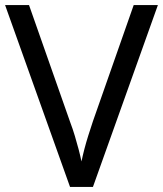

<svg xmlns="http://www.w3.org/2000/svg" viewBox="-20 -734 640 754"><path d="M600 -714 345 0H255L0 -714H94L255 -256Q266 -227 274 -200Q282 -173 288.5 -148.5Q295 -124 300 -100Q305 -124 311.5 -149Q318 -174 326.5 -201Q335 -228 345 -258L505 -714Z"/></svg>

Font: Noto Sans Sinhala
Style: Regular
Weight: 400
Designer: Jelle Bosma - Monotype Design Team
Foundry: Monotype Imaging Inc.
Version: Version 2.006